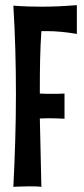

<svg xmlns="http://www.w3.org/2000/svg" viewBox="-20 -723 326 747"><path d="M231 -359C215 -358 199 -358 184 -358C167 -358 151 -358 135 -359V-378C135 -455 136 -530 141 -602H160C199 -602 239 -598 279 -591V-703C229 -699 186 -697 142 -697C107 -697 71 -698 32 -701C39 -586 42 -471 42 -356C42 -236 38 -116 32 4C32 4 60 2 92 2C108 2 126 2 141 4L135 -262C146 -262 158 -263 169 -263C190 -263 211 -262 231 -261Z"/></svg>

Font: Mouse Memoirs
Style: Regular
Weight: 400
Designer: Astigmatic (AOETI)
Foundry: Astigmatic (AOETI)
Version: Version 1.000